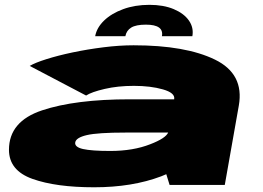

<svg xmlns="http://www.w3.org/2000/svg" viewBox="-20 -784 1115 814"><path d="M699 0 685 -45.5Q674.5 -41 663.5 -36.5Q540.5 10 379 10Q217.5 10 117.8 -25.5Q18 -61 18 -149Q18 -269.5 158.5 -316.2Q299 -363 530.5 -363H718.5V-364Q723 -390 670.8 -405Q618.5 -420 547.5 -420Q479.5 -420 423.8 -407Q368 -394 345 -379L106 -504.5Q128.5 -518 176.8 -533.2Q225 -548.5 288 -561.8Q351 -575 418.5 -583.5Q486 -592 546.5 -592Q767 -592 891.5 -531.2Q1016 -470.5 992.5 -336.5L933 0ZM693 -222H513.5Q393.5 -222 348 -211.2Q302.5 -200.5 299 -180.5Q295.5 -160.5 332 -152.2Q368.5 -144 447.5 -144Q544.5 -144 617 -172.5Q682 -197.5 693 -222ZM613.5 -763.5Q673.5 -763.5 716.8 -745.2Q760 -727 781 -696.8Q802 -666.5 795.5 -630.5H666.5Q675.5 -679.5 598.5 -679.5Q556.5 -679.5 536.2 -667Q516 -654.5 511.5 -630.5H383.5Q390 -666.5 421.2 -696.8Q452.5 -727 502.2 -745.2Q552 -763.5 613.5 -763.5Z"/></svg>

Font: Anybody UltraExpanded Black
Style: Italic
Weight: 900
Width: 9
Italic angle: -10°
Designer: Tyler Finck
Foundry: Etcetera Type Company
Version: Version 1.010; ttfautohint (v1.8.3) -l 8 -r 50 -G 200 -x 14 